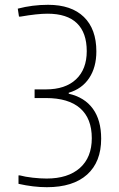

<svg xmlns="http://www.w3.org/2000/svg" viewBox="-20 -770 496 799"><path d="M175 9Q119 9 57 -5V-40H63Q85 -34 116.5 -30.5Q148 -27 174 -27Q263 -27 312.5 -71Q362 -115 362 -195Q362 -277 313.5 -319.5Q265 -362 171 -362H124V-398H171Q252 -398 296.5 -440Q341 -482 341 -557Q341 -634 300 -673.5Q259 -713 178 -713Q135 -713 66 -701H59L54 -734Q115 -750 180 -750Q277 -750 329 -699.5Q381 -649 381 -556Q381 -490 351 -445Q321 -400 266 -384V-380Q332 -365 366.5 -317.5Q401 -270 401 -193Q401 -96 342.5 -43.5Q284 9 175 9Z"/></svg>

Font: Encode Sans Narrow
Style: Thin
Weight: 250
Designer: Pablo Impallari, Andres Torresi
Foundry: Pablo Impallari, Andres Torresi
Version: Version 1.000; ttfautohint (v1.00) -l 8 -r 50 -G 200 -x 14 -